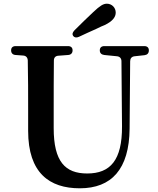

<svg xmlns="http://www.w3.org/2000/svg" viewBox="-20 -992 856 1037"><path d="M375 -798C382 -789 392 -787 406 -793C436 -807 468 -822 500 -836C510 -841 517 -844 527 -849L544 -856C591 -878 605 -902 605 -924C605 -951 584 -972 557 -972C538 -972 520 -961 484 -927C454 -899 417 -863 382 -828C371 -816 369 -807 375 -798ZM64 -695 105 -692C120 -691 129 -682 130 -666C132 -577 132 -486 132 -397V-285C132 -58 247 25 411 25C582 25 678 -78 680 -297L683 -661C683 -676 691 -686 706 -688L761 -694C776 -696 784 -705 784 -720C784 -735 775 -743 759 -743H544C528 -743 519 -735 519 -720C519 -705 528 -697 543 -695L613 -688C628 -686 636 -676 636 -661L639 -310C640 -127 576 -55 451 -55C332 -55 270 -119 270 -300V-397C270 -487 270 -577 271 -665C271 -681 280 -690 295 -691L348 -695C363 -696 372 -705 372 -720C372 -735 363 -743 347 -743H65C49 -743 40 -735 40 -720C40 -705 49 -696 64 -695Z"/></svg>

Font: 寒蝉锦书宋Pro Soft
Style: Regular
Weight: 700
Designer: 寒蝉锦书宋{Warren} 思源宋体{Ryoko NISHIZUKA 西塚涼子 (kana & ideographs); Frank Grießhammer (Latin, Greek & Cyrillic); Wenlong ZHANG 
Foundry: Adobe & ChillType
Version: Version 2.000;Glyphs 3.1.1 (3135)